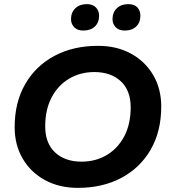

<svg xmlns="http://www.w3.org/2000/svg" viewBox="-20 -900 820 930"><path d="M357 10Q267 10 198 -27.5Q129 -65 90 -131.5Q51 -198 51 -284Q51 -404 102 -492.5Q153 -581 244 -629.5Q335 -678 455 -678Q545 -678 614 -640.5Q683 -603 722 -536.5Q761 -470 761 -384Q761 -264 710 -175.5Q659 -87 568 -38.5Q477 10 357 10ZM375 -117Q443 -117 497 -149Q551 -181 582 -240Q613 -299 613 -380Q613 -462 565 -506.5Q517 -551 437 -551Q369 -551 315 -519Q261 -487 230 -428Q199 -369 199 -288Q199 -206 247 -161.5Q295 -117 375 -117ZM584 -752Q556 -752 540.5 -768Q525 -784 525 -807Q525 -840 546 -860Q567 -880 601 -880Q631 -880 645.5 -864Q660 -848 660 -824Q660 -791 639.5 -771.5Q619 -752 584 -752ZM383 -752Q355 -752 339.5 -768Q324 -784 324 -807Q324 -840 345 -860Q366 -880 401 -880Q429 -880 444.5 -864Q460 -848 460 -824Q460 -791 439.5 -771.5Q419 -752 383 -752Z"/></svg>

Font: Gantari
Style: Bold Italic
Weight: 700
Italic angle: -10°
Designer: Anugrah Pasau
Foundry: Lafontype
Version: Version 1.000; ttfautohint (v1.8.4.7-5d5b)